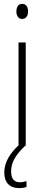

<svg xmlns="http://www.w3.org/2000/svg" viewBox="-20 -747 224 985"><path d="M94 -727Q110 -727 117 -715.5Q124 -704 124 -689Q124 -671 116 -660.5Q108 -650 93 -650Q79 -650 71.5 -661Q64 -672 64 -688Q64 -704 71 -715.5Q78 -727 94 -727ZM112 -529V0H75V-529ZM37 132Q37 188 82 188Q92 188 101.5 186Q111 184 116 182V212Q109 215 99 216.5Q89 218 78 218Q42 218 22 197.5Q2 177 2 138Q2 98 24 60.5Q46 23 85 -10L110 0Q72 36 54.5 67Q37 98 37 132Z"/></svg>

Font: Noto Sans Myanmar UI ExtraCondensed ExtraLight
Style: Regular
Weight: 200
Width: 2
Designer: Monotype Design Team
Foundry: Monotype Imaging Inc.
Version: Version 2.103; ttfautohint (v1.8.4.7-5d5b)